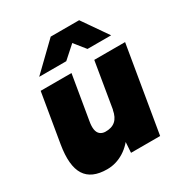

<svg xmlns="http://www.w3.org/2000/svg" viewBox="-170 -836 918 971"><g transform="rotate(-30 289.5 -350.0)"><path d="M322 0 328 -92 396 -500H576L492 0ZM40 -244 83 -500H263L220 -244ZM220 -244Q215 -216 218 -197Q221 -178 232.5 -168Q244 -158 262 -157Q300 -156 322 -175Q344 -194 351 -234H400Q387 -155 354 -100Q321 -45 275 -16.5Q229 12 177 12Q86 12 51 -43.5Q16 -99 35 -214L40 -244ZM112 -565 264 -712H429V-707L270 -565ZM394 -565 280 -707V-712H430L532 -565Z"/></g></svg>

Font: Figtree Black
Style: Italic
Weight: 900
Italic angle: -9.5°
Foundry: Erik Kennedy
Version: Version 2.001;gftools[0.9.30]